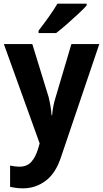

<svg xmlns="http://www.w3.org/2000/svg" viewBox="-20 -786 562 1046"><path d="M1 -546H156L245 -257Q251 -232 255 -208Q259 -184 261 -158H264Q266 -184 270.5 -207Q275 -230 283 -256L369 -546H521L312 71Q283 159 228 199.5Q173 240 106 240Q83 240 66 237.5Q49 235 35 232V116Q45 118 58.5 120Q72 122 87 122Q127 122 150.5 96Q174 70 188 23L196 -5ZM452 -756Q436 -738 406 -710Q376 -682 343.5 -653.5Q311 -625 286 -606H190V-619Q215 -651 244 -691.5Q273 -732 293 -766H452Z"/></svg>

Font: Noto Sans Gujarati UI SemiCondensed
Style: Bold
Weight: 700
Width: 4
Designer: Jelle Bosma - Monotype Design Team, Universal Thirst
Foundry: Monotype Imaging Inc.
Version: Version 2.106; ttfautohint (v1.8.4.7-5d5b)